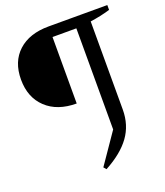

<svg xmlns="http://www.w3.org/2000/svg" viewBox="-142 -751 833 969"><g transform="rotate(-20 274.5 -266.5)"><path d="M262 122 250 108 362 -55V-655H549V-629Q522 -621 496 -615.5Q470 -610 442 -606V-133Q442 -50 397.5 11.5Q353 73 262 122ZM234 -241Q131 -241 71 -297.5Q11 -354 11 -450Q11 -546 70.5 -600.5Q130 -655 234 -655ZM225 -598 234 -655H403V-598Z"/></g></svg>

Font: Piazzolla Thin
Style: Regular
Weight: 400
Version: Version 2.001